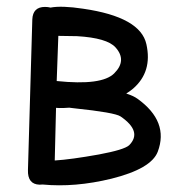

<svg xmlns="http://www.w3.org/2000/svg" viewBox="-20 -535 544 577"><path d="M155.3 -427.2 150.4 -291.5Q286.1 -277.3 323.2 -314.5Q362.3 -353.5 327.1 -392.6Q301.8 -420.9 211.9 -426.3ZM115.2 -514.2Q124.5 -514.2 131.8 -512.2Q165.5 -518.6 230 -508.8Q401.9 -483.9 419.9 -402.3Q438.5 -319.3 379.9 -268.6Q370.6 -260.7 359.4 -253.9Q380.9 -247.1 393.1 -238.3Q488.3 -169.9 454.1 -79.1Q434.6 -27.8 314.9 2Q205.1 28.8 107.9 19.5Q104 20 99.1 20Q62.5 19 64 -24.4L77.1 -476.6Q78.6 -514.2 115.2 -514.2ZM188 -211.4Q179.7 -210.9 170.9 -210.4Q158.7 -210 148.4 -210.9L144.5 -52.7Q192.9 -55.7 277.3 -70.8Q353.5 -85 368.2 -98.6Q408.7 -139.6 342.3 -185.1Q325.2 -196.8 203.6 -209.5Q195.3 -210.4 188 -211.4Z"/></svg>

Font: Comic Relief
Style: Regular
Weight: 400
Designer: Jeff Davis
Foundry: Loudifier
Version: Version 1.0